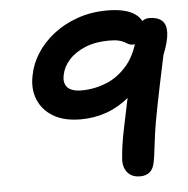

<svg xmlns="http://www.w3.org/2000/svg" viewBox="-52 -761 803 821"><g transform="rotate(-5 350.0 -350.5)"><path d="M517 9Q483 9 464.5 -11.5Q446 -32 446 -65Q449 -124 467 -208.5Q485 -293 507 -400L586 -431Q543 -372 496.5 -333Q450 -294 397.5 -275Q345 -256 285 -256Q214 -256 168 -283.5Q122 -311 103 -357.5Q84 -404 96 -461Q105 -510 133.5 -554.5Q162 -599 207 -634Q252 -669 310.5 -689.5Q369 -710 438 -710Q517 -710 557 -682Q597 -654 588 -606Q583 -585 570 -570Q557 -555 535 -555Q524 -555 516.5 -559Q509 -563 499.5 -568.5Q490 -574 475 -577.5Q460 -581 434 -581Q375 -581 331 -562.5Q287 -544 261 -514.5Q235 -485 229 -452Q221 -418 238.5 -398.5Q256 -379 300 -379Q355 -379 407.5 -400.5Q460 -422 499.5 -470.5Q539 -519 555 -602Q561 -631 577 -646.5Q593 -662 614 -662Q650 -662 668.5 -645Q687 -628 685.5 -592Q684 -556 661 -499Q645 -425 634 -371Q623 -317 616 -282Q602 -211 596 -167.5Q590 -124 587 -97Q584 -70 580 -49Q575 -19 559 -5Q543 9 517 9Z"/></g></svg>

Font: Shantell Sans Light SemiBold
Style: Italic
Weight: 600
Italic angle: -11°
Version: Version 1.011;[c5ecc13dd]